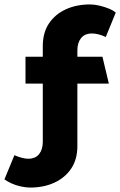

<svg xmlns="http://www.w3.org/2000/svg" viewBox="-20 -723 542 866"><path d="M95 -467V-346H173V-83Q173 -49 156.5 -28Q140 -7 107 -7Q94 -7 77.5 -11.5Q61 -16 45 -23L0 86Q12 95 31.5 104Q51 113 74 118Q97 123 116 123Q177 123 225 101Q273 79 301 37.5Q329 -4 329 -64V-346H471L442 -467H329V-496Q329 -530 345.5 -551Q362 -572 395 -572Q408 -572 424.5 -568Q441 -564 457 -556L502 -666Q491 -676 471.5 -684Q452 -692 429 -697.5Q406 -703 386 -703Q325 -703 277 -681Q229 -659 201 -617.5Q173 -576 173 -515V-467Z"/></svg>

Font: Catamaran ExtraBold
Style: Regular
Weight: 800
Designer: Pria Ravichandran
Version: Version 2.000